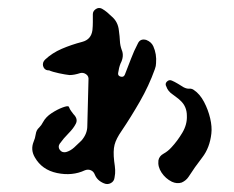

<svg xmlns="http://www.w3.org/2000/svg" viewBox="-20 -442 593 486"><path d="M375 -282Q375 -275 372 -267Q357 -225 334 -185Q311 -145 288 -111Q274 -91 270 -75.5Q266 -60 269 -34Q271 -21 271.5 -12Q272 -3 270 7Q269 17 260.5 21.5Q252 26 243 22Q226 15 220 0Q217 -8 210 -11Q203 -14 195 -11Q163 4 124.5 -4Q86 -12 68 -44Q57 -63 65 -83Q69 -92 70.5 -102.5Q72 -113 79 -119Q82 -122 84.5 -125.5Q87 -129 89 -133Q96 -146 110.5 -155.5Q125 -165 138.5 -170Q152 -175 154 -172Q155 -171 155 -170.5Q155 -170 155 -170Q157 -165 160 -161Q163 -157 166 -153Q178 -141 172 -129Q166 -117 153.5 -104.5Q141 -92 131 -78Q126 -70 131.5 -62.5Q137 -55 147 -57Q158 -60 167.5 -68.5Q177 -77 186 -86Q201 -103 201 -123Q203 -188 204 -240Q205 -249 198 -254Q191 -259 183 -257Q168 -252 156 -252Q146 -253 129.5 -256.5Q113 -260 104 -264H101Q92 -265 89 -275Q87 -284 94 -291Q112 -308 136.5 -318.5Q161 -329 188 -336Q211 -342 214 -366Q215 -376 215 -386Q215 -396 215 -406Q215 -414 222.5 -419Q230 -424 238 -420Q245 -416 251 -411Q257 -406 262 -401Q279 -387 281 -364Q283 -350 283.5 -338.5Q284 -327 288 -316Q295 -300 285 -281Q281 -271 279 -257Q278 -250 285.5 -248Q293 -246 296 -253Q304 -273 311.5 -293Q319 -313 329 -332Q335 -345 350 -341Q363 -336 368 -325Q377 -305 375 -282ZM515 -104Q511 -68 492 -43.5Q473 -19 457 6Q451 15 440 20Q428 24 415 18Q399 10 389 -5Q379 -20 381 -36Q383 -47 394 -53Q405 -59 414 -69Q429 -85 441.5 -106Q454 -127 453 -149Q453 -173 436 -188Q432 -192 427 -195.5Q422 -199 417 -203Q405 -211 401 -223Q397 -230 402.5 -235.5Q408 -241 415 -238Q422 -235 429.5 -230.5Q437 -226 445 -221Q453 -217 459.5 -217.5Q466 -218 471 -214Q486 -204 496.5 -184Q507 -164 512 -142.5Q517 -121 515 -104Z"/></svg>

Font: Slackside One
Style: Regular
Weight: 400
Version: Version 1.000